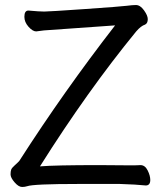

<svg xmlns="http://www.w3.org/2000/svg" viewBox="-20 -731 640 764"><path d="M68 13Q54 13 38 -5.5Q22 -24 22 -37Q22 -49 24.5 -56Q27 -63 40 -74.5Q53 -86 57 -91Q234 -367 438 -630L155 -610L124 -606Q110 -606 93.5 -624.5Q77 -643 77 -664Q77 -689 93 -689Q137 -685 156 -685Q174 -685 318 -695Q462 -705 484.5 -708Q507 -711 521 -711Q538 -711 553 -690Q568 -669 568 -655Q568 -638 557 -633Q541 -628 522 -606Q328 -369 139 -69Q200 -74 374 -74L502 -73Q524 -73 539 -74Q557 -74 567.5 -53Q578 -32 578 -15Q578 7 560 7Q522 3 457 1H292Q113 1 88 10Q79 13 68 13Z"/></svg>

Font: ToneOZ-Pinyin-WenKai-Medium
Style: Medium
Weight: 700
Designer: Fontworks Inc.
Foundry: ToneOZ
Version: Version 0.240331